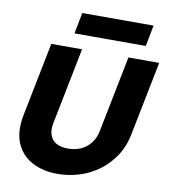

<svg xmlns="http://www.w3.org/2000/svg" viewBox="-96 -981 944 1069"><g transform="rotate(10 376.0 -446.0)"><path d="M142 -700H316L230 -268Q222 -228 232 -199.5Q242 -171 268 -156.5Q294 -142 334 -142Q374 -142 406.5 -156.5Q439 -171 461.5 -199.5Q484 -228 492 -268L578 -700H752L669 -284Q655 -211 618.5 -156.5Q582 -102 531.5 -65.5Q481 -29 421.5 -11Q362 7 301 7Q219 7 157.5 -25.5Q96 -58 68 -122.5Q40 -187 59 -284ZM282 -899H685L662 -780H259Z"/></g></svg>

Font: Albert Sans Black
Style: Italic
Weight: 900
Italic angle: -11.25°
Designer: Andreas Rasmussen
Foundry: a.Foundry
Version: Version 1.025